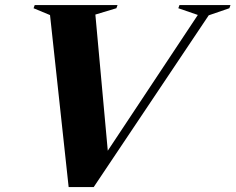

<svg xmlns="http://www.w3.org/2000/svg" viewBox="-20 -735 930 758"><path d="M177.5 -675.5 112.5 -702.5 117 -715H444L439.5 -702.5L356.5 -677.5L405.5 -140L761 -676L684 -702.5L688.5 -715H890L885.5 -702.5L804 -674.5L350 3.5H251Z"/></svg>

Font: Newsreader Display
Style: Bold Italic
Weight: 700
Italic angle: -17°
Designer: Hugues Gentile
Foundry: Production Type
Version: Version 1.001